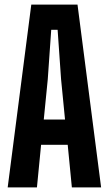

<svg xmlns="http://www.w3.org/2000/svg" viewBox="-20 -820 476 840"><path d="M13.6 0 116.9 -800H319.1L422.4 0H294.4L276.2 -186.6H159.8L141.6 0ZM171.5 -296.9H264.5L247.2 -473.3L232.1 -689.7H204.1L189 -473.2Z"/></svg>

Font: Big Shoulders Thin
Style: Regular
Weight: 100
Designer: Patric King
Foundry: XO Type Co
Version: Version 2.002